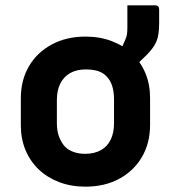

<svg xmlns="http://www.w3.org/2000/svg" viewBox="-20 -687 640 719"><path d="M300 -550Q354 -550 398.5 -533Q443 -516 475 -485.5Q507 -455 524.5 -413Q542 -371 542 -320V-219Q542 -151 511.5 -99Q481 -47 426.5 -17.5Q372 12 300 12Q246 12 201.5 -5Q157 -22 125 -52.5Q93 -83 75.5 -125Q58 -167 58 -218V-319Q58 -387 88.5 -439Q119 -491 174 -520.5Q229 -550 300 -550ZM301 -427Q267 -427 243 -413.5Q219 -400 206 -374.5Q193 -349 193 -313V-225Q193 -197 201 -175.5Q209 -154 223 -138Q236 -125 255.5 -118Q275 -111 299 -111Q333 -111 357.5 -124.5Q382 -138 394.5 -164Q407 -190 407 -225V-313Q407 -344 400 -365.5Q393 -387 379 -401Q366 -415 346.5 -421Q327 -427 301 -427ZM457 -667Q474 -667 492 -667Q510 -667 527 -667Q544 -667 560 -667Q569 -667 572.5 -663Q576 -659 576 -651Q576 -645 576 -628Q576 -611 576 -601Q576 -555 565.5 -531Q555 -507 529 -481Q511 -464 496.5 -449.5Q482 -435 467.5 -422.5Q453 -410 437 -395Q437 -402 437 -417Q437 -432 437 -450.5Q437 -469 437 -485.5Q437 -502 437 -511Q439 -516 442 -522Q445 -528 449 -538Q454 -549 455.5 -559Q457 -569 457 -585Q457 -597 457 -621.5Q457 -646 457 -667Z"/></svg>

Font: Recursive Monospace
Style: Bold
Weight: 700
Version: Version 1.047